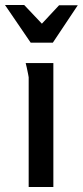

<svg xmlns="http://www.w3.org/2000/svg" viewBox="-39 -750 332 770"><path d="M76 -440Q76 -441 73.5 -454Q71 -467 68 -480.5Q65 -494 64 -497H175V0H76ZM129 -655 198 -729H273L173 -579H84L-19 -730H58Z"/></svg>

Font: Rosario SemiBold
Style: Regular
Weight: 600
Designer: Hector Gatti
Foundry: Omnibus Type
Version: Version 1.101; ttfautohint (v1.8.1.43-b0c9)